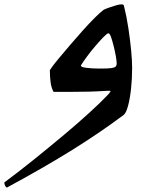

<svg xmlns="http://www.w3.org/2000/svg" viewBox="-165 -422 717 882"><path d="M371 -131Q371 -142 367 -164.5Q363 -187 357 -211Q351 -235 345 -252Q339 -269 333 -269Q327 -269 310.5 -252Q294 -235 273 -210.5Q252 -186 234 -161.5Q216 -137 207 -122Q204 -114 230.5 -110.5Q257 -107 293 -107Q311 -107 325 -107.5Q339 -108 345 -109Q360 -111 365.5 -115.5Q371 -120 371 -131ZM330 -5Q281 -2 245 -1Q209 0 162 0Q144 0 121.5 0Q99 0 81 0Q71 -18 67.5 -43.5Q64 -69 64 -100Q77 -120 101.5 -149.5Q126 -179 155.5 -213.5Q185 -248 214.5 -281Q244 -314 269.5 -339.5Q295 -365 311 -377Q321 -382 337 -387.5Q353 -393 368.5 -397.5Q384 -402 392 -402Q402 -402 404 -397Q417 -345 425 -291Q433 -237 437.5 -190Q442 -143 442 -110Q442 -61 437 -14.5Q432 32 423 65Q414 98 403 106Q295 187 166.5 267Q38 347 -134 440Q-145 431 -145 416Q-75 364 -5 307.5Q65 251 129.5 197Q194 143 246.5 95Q299 47 333 11Q339 4 341 0.5Q343 -3 343 -3Q343 -6 330 -5Z"/></svg>

Font: Ruwudu Medium
Style: Regular
Weight: 500
Designer: Becca Hirsbrunner Spalinger
Foundry: SIL International
Version: Version 3.000